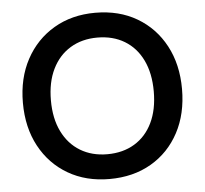

<svg xmlns="http://www.w3.org/2000/svg" viewBox="-52 -766 888 833"><g transform="rotate(-5 392.5 -350.0)"><path d="M392 12Q290 12 212 -33.5Q134 -79 90 -160.5Q46 -242 46 -350Q46 -457 90 -538.5Q134 -620 212 -666Q290 -712 392 -712Q496 -712 574 -666Q652 -620 695.5 -538.5Q739 -457 739 -350Q739 -242 695.5 -160.5Q652 -79 574 -33.5Q496 12 392 12ZM392 -96Q460 -96 510.5 -126.5Q561 -157 588.5 -214Q616 -271 616 -350Q616 -429 588.5 -486Q561 -543 510.5 -573.5Q460 -604 392 -604Q325 -604 274.5 -573.5Q224 -543 196 -486Q168 -429 168 -350Q168 -271 196 -214Q224 -157 274.5 -126.5Q325 -96 392 -96Z"/></g></svg>

Font: DM Sans 18pt SemiBold
Style: Regular
Weight: 600
Designer: Colophon Foundry, Jonny Pinhorn
Foundry: Colophon Foundry
Version: Version 4.004;gftools[0.9.30]